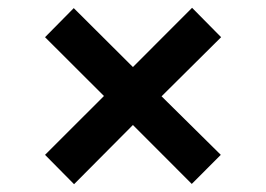

<svg xmlns="http://www.w3.org/2000/svg" viewBox="-20 -503 681 492"><path d="M169.8 -31 95.4 -106.2 246.4 -257 95.4 -407.7 169 -482.2 320.6 -331.2 472.2 -483 546.6 -407.7 394 -256.2 545.8 -106.2 471.4 -31.7 320.6 -182.7Z"/></svg>

Font: Archivo SemiBold
Style: Regular
Weight: 600
Designer: Hector Gatti
Foundry: Omnibus-Type
Version: Version 2.001